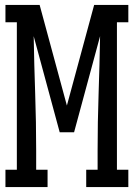

<svg xmlns="http://www.w3.org/2000/svg" viewBox="-20 -755 540 775"><path d="M2 0V-70H48V-665H2V-735H140L250 -329L360 -735H498V-665H452V-70H498V0H328V-70H374V-147Q374 -262 378 -377.5Q382 -493 384 -609L279 -221H221L116 -609Q118 -493 122 -377.5Q126 -262 126 -147V-70H172V0Z"/></svg>

Font: Iosevka Curly Slab
Style: Regular
Weight: 400
Monospace: yes
Designer: Belleve Invis
Foundry: Belleve Invis
Version: Version 22.1.2; ttfautohint (v1.8.4)